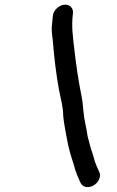

<svg xmlns="http://www.w3.org/2000/svg" viewBox="-20 -724 493 806"><path d="M201.9 -658C200.7 -648 200.5 -638.6 199.2 -629C195.4 -600.2 197.2 -590.3 201.4 -556C206.9 -488 215.3 -414 227.2 -349.5C235.4 -304.8 244.6 -281.6 245.5 -236C248.8 -203.4 255.1 -172.9 260.8 -142C266.6 -107.7 276.6 -73.2 286.7 -42C291 -31.1 295.2 -9.3 300 0C301.4 5.3 304.2 12.3 308.2 21C315.9 37.5 319.3 56 339.5 60.5C373.1 68 409.9 29.7 397.2 -1C389.7 -18.3 379.2 -38.5 374.6 -59C369.4 -78.4 366.5 -84.3 360.8 -103L353.8 -129C348.7 -148.1 346.8 -153.6 344.2 -174C340.7 -193.1 337.1 -212.1 333.3 -231C332.2 -240.3 331.1 -250 330 -260L326.3 -296C324.6 -308.7 322.4 -321 319.9 -333C308.8 -386.7 298.7 -458 292 -517.5C286.5 -566.2 279 -612.9 286.2 -668C287.5 -679.3 284.5 -688.5 277.1 -695.5C252.4 -718.9 205.8 -692.4 201.9 -658Z"/></svg>

Font: HoneyBee
Style: BdIt
Weight: 700
Foundry: Cannot Into Space Fonts
Version: Version 0.89